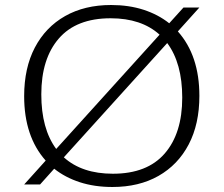

<svg xmlns="http://www.w3.org/2000/svg" viewBox="-20 -737 893 767"><path d="M423.5 -717Q495 -717 553.5 -698Q612 -679 656 -644L713 -707H776.5L690.5 -611.5Q776.5 -515 776.5 -354Q776.5 -241.5 733.8 -160Q691 -78.5 613 -34.2Q535 10 429 10Q357.5 10 299 -9Q240.5 -28 196.5 -63L140 0H76.5L162.5 -95.5Q76.5 -192 76.5 -353Q76.5 -465.5 119.2 -547Q162 -628.5 240 -672.8Q318 -717 423.5 -717ZM145 -360Q145 -222.5 204.5 -142L617.5 -598.5Q545 -664 422 -664Q285 -664 215 -583.2Q145 -502.5 145 -360ZM431 -43Q568 -43 638 -123.8Q708 -204.5 708 -347Q708 -484.5 648 -565L235 -108.5Q307.5 -43 431 -43Z"/></svg>

Font: Newsreader Caption Light
Style: Regular
Weight: 300
Designer: Hugues Gentile
Foundry: Production Type
Version: Version 1.001